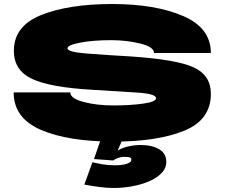

<svg xmlns="http://www.w3.org/2000/svg" viewBox="-20 -702 1140 956"><path d="M546 234Q590 234 636.5 225.8Q683 217.5 722 200.8Q761 184 784.5 159.8Q808 135.5 808 104Q808 62 772.5 41Q737 20 681 20Q643 20 608 29.8Q573 39.5 555 56L544 97Q550 91 566.2 85Q582.5 79 599 79Q619 79 626.5 81.8Q634 84.5 634 94Q634 106 611.5 113.5Q589 121 550 121Q517.5 121 489.5 116Q461.5 111 440 106L400 217Q439.5 224.5 476.2 229.2Q513 234 546 234ZM544 97 588 -3H480L448 90ZM548 3Q764 3 897 -51Q1030 -105 1030 -235Q1030 -327 944.5 -366.5Q859 -406 630 -421Q508 -428 412 -435.5Q316 -443 316 -461Q316 -478 380.5 -490Q445 -502 534 -502Q611 -502 679 -485Q747 -468 747 -438H1030Q1030 -563 891.5 -622.5Q753 -682 538 -682Q323 -682 186 -627.5Q49 -573 49 -449Q49 -352 139 -309.5Q229 -267 439 -255Q570 -247 663.5 -241Q757 -235 757 -213Q757 -195 692.5 -186Q628 -177 544.5 -177Q461 -177 395.5 -194.5Q330 -212 330 -242H48Q48 -114 183.5 -55.5Q319 3 548 3Z"/></svg>

Font: Anybody ExtraExpanded Black
Style: Regular
Weight: 900
Width: 8
Version: Version 1.113;gftools[0.9.25]